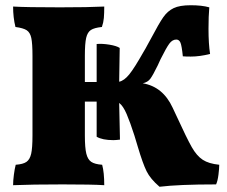

<svg xmlns="http://www.w3.org/2000/svg" viewBox="-20 -704 867 733"><path d="M654 -261Q693 -176 712 -142.5Q731 -109 754 -94Q777 -79 817 -75Q817 -61 814 -37Q811 -13 805 0Q662 0 589 9Q554 -21 539.5 -50.5Q525 -80 506 -144L493 -187Q477 -237 463.5 -268.5Q450 -300 435 -311L438 -171Q422 -169 413 -169Q371 -169 349 -182V-316H304V-187Q304 -140 309.5 -117.5Q315 -95 328.5 -86Q342 -77 370 -75Q378 -46 378 3Q333 0 219 0Q101 0 30 3Q30 -14 33 -37Q36 -60 40 -75Q68 -77 81 -86Q94 -95 99 -117Q104 -139 104 -187V-491Q104 -538 99.5 -559Q95 -580 82 -588.5Q69 -597 39 -601Q30 -637 30 -679Q80 -676 209 -676Q318 -676 378 -679Q378 -653 376.5 -635.5Q375 -618 369 -601Q340 -598 327 -589.5Q314 -581 309 -559.5Q304 -538 304 -491V-391H349V-536Q370 -538 397.5 -533.5Q425 -529 437 -521L435 -392Q454 -396 473.5 -420Q493 -444 528 -506Q536 -519 543 -532.5Q550 -546 557 -558Q587 -615 603.5 -638.5Q620 -662 643 -673Q666 -684 708 -684Q751 -684 779 -676Q776 -642 776 -594Q776 -537 782 -498Q742 -488 708 -488Q689 -488 678 -489Q674 -529 669 -541Q664 -553 653 -553Q638 -553 626.5 -537.5Q615 -522 593 -478Q591 -473 588 -467Q585 -461 582 -454Q564 -417 554 -403.5Q544 -390 525 -386Q602 -373 639 -293Z"/></svg>

Font: Vollkorn SC Black
Style: Regular
Weight: 900
Designer: Friedrich Althausen
Foundry: Friedrich Althausen
Version: Version 4.015